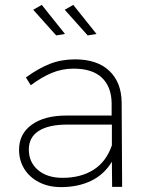

<svg xmlns="http://www.w3.org/2000/svg" viewBox="-20 -765 607 786"><path d="M439 0 438 -103Q406 -50 352.5 -24.5Q299 1 230 1Q179 1 140 -19Q101 -39 79.5 -73.5Q58 -108 58 -152Q58 -217 110 -254.5Q162 -292 252 -292H437V-343Q436 -410 397 -447Q358 -484 281 -484Q234 -484 192 -466.5Q150 -449 106 -416L86 -448Q137 -485 184 -503.5Q231 -522 287 -522Q378 -522 427.5 -475Q477 -428 478 -346L480 0ZM438 -170V-255H256Q179 -255 138.5 -229Q98 -203 98 -153Q98 -101 135.5 -69Q173 -37 236 -37Q311 -37 363 -70Q415 -103 438 -170ZM151 -745 246 -626 210 -620 116 -725ZM280 -745 375 -626 339 -620 245 -725Z"/></svg>

Font: Gontserrat ExtraLight
Style: Regular
Weight: 275
Designer: Julieta Ulanovsky
Foundry: Julieta Ulanovsky
Version: Version 6.001